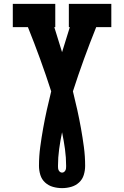

<svg xmlns="http://www.w3.org/2000/svg" viewBox="-20 -755 640 990"><path d="M300 215Q276 215 253 208.5Q230 202 212.5 186Q195 170 188 147Q181 124 181 100Q181 51 187.5 2.5Q194 -46 202.5 -93.5Q211 -141 221.5 -188.5Q232 -236 244 -284Q217 -368 187 -450.5Q157 -533 124 -615H46V-735H265V-615H260Q270 -583 280 -550.5Q290 -518 300 -486Q310 -518 320 -550.5Q330 -583 340 -615H335V-735H554V-615H476Q443 -533 413 -450.5Q383 -368 356 -284Q368 -236 378.5 -188.5Q389 -141 397.5 -93.5Q406 -46 412.5 2.5Q419 51 419 100Q419 124 412 147Q405 170 387.5 186Q370 202 347 208.5Q324 215 300 215ZM300 135Q306 135 310.5 131.5Q315 128 317.5 123Q320 118 320.5 112.5Q321 107 321 101Q321 57 315 13.5Q309 -30 300 -73Q291 -30 285 13.5Q279 57 279 101Q279 107 279.5 112.5Q280 118 282.5 123Q285 128 289.5 131.5Q294 135 300 135Z"/></svg>

Font: Iosevka Etoile Heavy
Style: Regular
Weight: 900
Designer: Belleve Invis
Foundry: Belleve Invis
Version: Version 22.1.2; ttfautohint (v1.8.4)